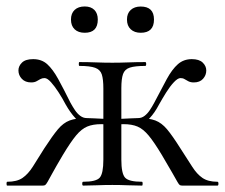

<svg xmlns="http://www.w3.org/2000/svg" viewBox="-22 -580 702 600"><path d="M238 0Q235 0 235 -6Q235 -12 238 -12Q278.6 -12 289.8 -25Q301 -38 301 -81V-303.4Q301 -332.4 296.1 -347.4Q291.2 -362.4 275.2 -368.2Q259.2 -374 226.2 -374Q224.2 -374 224.2 -380Q224.2 -386 226.2 -386Q253 -386 278.6 -385Q304.2 -384 329 -384Q353.6 -384 379.1 -385Q404.6 -386 432 -386Q434.8 -386 434.8 -380Q434.8 -374 432 -374Q400 -374 383.9 -368.8Q367.8 -363.6 362.5 -348.6Q357.2 -333.6 357.2 -304.6V-81Q357.2 -38 368.8 -25Q380.4 -12 421.6 -12Q423.8 -12 423.8 -6Q423.8 0 421.6 0Q402.2 0 377.9 -1Q353.6 -2 329 -2Q304.2 -2 280.5 -1Q256.8 0 238 0ZM0.6 0Q-1.6 0 -1.6 -6Q-1.6 -12 0.6 -12Q31 -12 48.4 -24Q65.8 -36 80.5 -59.1Q95.2 -82.2 116.2 -116Q142.2 -156 159 -176Q175.8 -196 195.5 -203.5Q215.2 -211 249 -211Q259.6 -211 273.3 -210.1Q287 -209.2 303.9 -208.6Q320.8 -208 338.8 -207L337.8 -189Q312 -192 294.4 -192Q268.4 -192 250.5 -184.5Q232.6 -177 215.6 -156.5Q198.6 -136 174.6 -96Q152.8 -59.2 142.2 -39.7Q131.6 -20.2 126.7 -11.7Q121.8 -3.2 119 -1.6Q116.2 0 110.8 0ZM249 -194.2Q229 -194.2 213.4 -211Q197.8 -227.8 183 -253.8Q173.6 -272 161.2 -291.2Q148.8 -310.4 137.3 -323.2Q125.8 -336 117.2 -336Q109.8 -336 104.1 -332.8Q98.4 -329.6 92 -326Q85.6 -322.4 75.4 -322.4Q56.8 -322.4 46.2 -333.7Q35.6 -345 35.6 -359.8Q35.6 -373.6 46.7 -384.4Q57.8 -395.2 81.6 -395.2Q108.2 -395.2 125.7 -379.3Q143.2 -363.4 159.9 -333Q176.6 -302.6 198.4 -258.6Q205 -246.6 212.4 -235.6Q219.8 -224.6 229.1 -217.8Q238.4 -211 249 -211ZM548.2 0Q542.8 0 540 -1.6Q537.2 -3.2 532.4 -11.7Q527.6 -20.2 516.5 -39.7Q505.4 -59.2 483.6 -96Q459.6 -136 442.5 -156.5Q425.4 -177 407.7 -184.5Q390 -192 364 -192Q346.2 -192 321.2 -189L320.2 -207Q338.4 -208 355.3 -208.6Q372.2 -209.2 386.3 -210.1Q400.4 -211 410 -211Q443.8 -211 463.5 -203.5Q483.2 -196 500 -176Q516.8 -156 542 -116Q564 -82.2 578.6 -59.1Q593.2 -36 610.7 -24Q628.2 -12 657.6 -12Q660.6 -12 660.6 -6Q660.6 0 657.6 0ZM410 -194.2V-211Q420.6 -211 429.6 -217.8Q438.6 -224.6 446 -235.6Q453.4 -246.6 459.8 -258.6Q482.6 -302.6 499.2 -333Q515.8 -363.4 533.8 -379.3Q551.8 -395.2 577.4 -395.2Q600.4 -395.2 611.5 -384.4Q622.6 -373.6 622.6 -359.8Q622.6 -345 612.5 -333.7Q602.4 -322.4 583.6 -322.4Q573.6 -322.4 566.7 -326Q559.8 -329.6 554.6 -332.8Q549.4 -336 542 -336Q533.6 -336 521.5 -323.2Q509.4 -310.4 497.4 -291.2Q485.4 -272 475.2 -253.8Q461.6 -227.8 445.9 -211Q430.2 -194.2 410 -194.2ZM242.8 -477.6Q222.6 -477.6 211.2 -488.5Q199.8 -499.4 199.8 -519Q199.8 -538.2 211.2 -549Q222.6 -559.8 242.8 -559.8Q262.1 -559.8 272.9 -549Q283.6 -538.2 283.6 -519Q283.6 -477.6 242.8 -477.6ZM417.6 -477.6Q398.2 -477.6 386.5 -488.5Q374.8 -499.4 374.8 -519Q374.8 -538.2 386.5 -548.9Q398.2 -559.6 417.6 -559.6Q459.2 -559.6 459.2 -519Q459.2 -477.6 417.6 -477.6Z"/></svg>

Font: Cormorant Light
Style: Regular
Weight: 300
Designer: Christian Thalmann (Catharsis Fonts)
Foundry: Catharsis Fonts
Version: Version 4.000